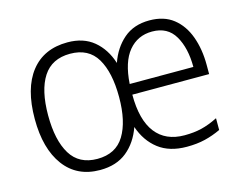

<svg xmlns="http://www.w3.org/2000/svg" viewBox="-81 -668 1021 804"><g transform="rotate(-15 429.0 -266.0)"><path d="M622 -542Q685 -542 725.5 -510Q766 -478 786 -423Q806 -368 806 -300V-260H473Q473 -150 516 -94.5Q559 -39 641 -39Q682 -39 715 -47Q748 -55 786 -74V-23Q752 -7 717 1.5Q682 10 638 10Q563 10 515.5 -26.5Q468 -63 446 -127Q424 -64 378.5 -27Q333 10 262 10Q162 10 107 -64Q52 -138 52 -267Q52 -399 108 -470.5Q164 -542 267 -542Q336 -542 380.5 -505Q425 -468 445 -405Q466 -466 510 -504Q554 -542 622 -542ZM621 -494Q558 -494 519 -447Q480 -400 474 -306H750Q750 -388 719 -441Q688 -494 621 -494ZM265 -493Q186 -493 148 -434.5Q110 -376 110 -267Q110 -159 147 -98.5Q184 -38 263 -38Q343 -38 380 -98.5Q417 -159 417 -265Q417 -372 381 -432.5Q345 -493 265 -493Z"/></g></svg>

Font: Noto Sans Sinhala SemiCondensed Light
Style: Regular
Weight: 300
Width: 4
Designer: Jelle Bosma - Monotype Design Team
Foundry: Monotype Imaging Inc.
Version: Version 2.006; ttfautohint (v1.8.4.7-5d5b)